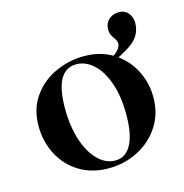

<svg xmlns="http://www.w3.org/2000/svg" viewBox="-85 -598 659 689"><g transform="rotate(-15 244.5 -253.0)"><path d="M32 -198Q32 -263 65 -308.5Q98 -354 149 -376.5Q200 -399 254 -399Q316 -399 362 -370Q408 -341 432.5 -293.5Q457 -246 457 -192Q457 -132 427 -85.5Q397 -39 346.5 -13Q296 13 237 13Q175 13 128.5 -15.5Q82 -44 57 -92.5Q32 -141 32 -198ZM347 -157Q347 -227 329 -277Q311 -327 282 -352.5Q253 -378 220 -378Q140 -378 140 -235Q140 -168 157 -116.5Q174 -65 203 -36.5Q232 -8 267 -8Q306 -8 326.5 -46.5Q347 -85 347 -157ZM385 -412Q385 -422 376 -433Q369 -443 366 -450Q363 -457 363 -468Q363 -492 378.5 -505.5Q394 -519 415 -519Q438 -519 450.5 -503.5Q463 -488 463 -467Q463 -421 423.5 -392.5Q384 -364 315 -337L311 -351Q385 -378 385 -412Z"/></g></svg>

Font: Cormorant Infant
Style: Bold
Weight: 700
Designer: Christian Thalmann (Catharsis Fonts)
Foundry: Catharsis Fonts
Version: Version 4.000